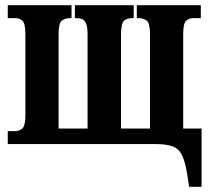

<svg xmlns="http://www.w3.org/2000/svg" viewBox="-20 -556 810 741"><path d="M710 165 702 113Q694 65 681.5 41Q669 17 645 8.5Q621 0 578 0H10V-50H40Q55 -50 66.5 -60.5Q78 -71 78 -113V-423Q78 -466 66.5 -476Q55 -486 40 -486H10V-536H256V-486H248Q232 -486 219 -476.5Q206 -467 206 -422V-60H318V-422Q318 -452 312 -465.5Q306 -479 296.5 -482.5Q287 -486 277 -486H269V-536H496V-486H488Q472 -486 459.5 -476.5Q447 -467 447 -422V-60H559V-422Q559 -467 546 -476.5Q533 -486 516 -486H508V-536H755V-486H725Q710 -486 698.5 -476Q687 -466 687 -423V-60H758V165Z"/></svg>

Font: Noto Serif ExtraCondensed
Style: Bold
Weight: 700
Width: 2
Designer: Monotype Design Team
Foundry: Monotype Imaging Inc.
Version: Version 2.014; ttfautohint (v1.8.4.7-5d5b)